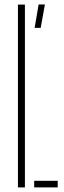

<svg xmlns="http://www.w3.org/2000/svg" viewBox="-20 -820 280 840"><path d="M58.5 0V-800H89V0ZM129.5 0V-29H232.5V0ZM131.5 -698 149 -800.5H176.5L158 -698Z"/></svg>

Font: Big Shoulders Stencil Display Thin ExtraLight
Style: Regular
Weight: 250
Version: Version 2.001